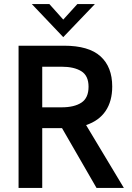

<svg xmlns="http://www.w3.org/2000/svg" viewBox="-20 -921 647 941"><path d="M71 -697H294Q415 -697 472.5 -645Q530 -593 530 -497Q530 -425 497.5 -377Q465 -329 402 -308L587 0H453L284 -293H240H187V0H71ZM414 -496Q414 -550 378.5 -572Q343 -594 282 -594H187V-395H282Q344 -395 379 -418Q414 -441 414 -496ZM136 -901H222L290 -825L359 -901H445L290 -739Z"/></svg>

Font: Hanken Grotesk SemiBold
Style: Regular
Weight: 600
Designer: Alfredo Marco Pradil
Foundry: Hanken Design Co.
Version: Version 3.014